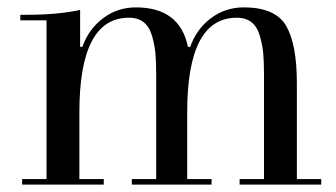

<svg xmlns="http://www.w3.org/2000/svg" viewBox="-20 -500 910 520"><path d="M261 -15V0H40V-15H106V-445H35V-460H56Q135 -460 197 -473V-373H203Q220 -421 259 -450.5Q298 -480 348 -480Q467 -480 489 -373H495Q512 -421 551 -450.5Q590 -480 640 -480Q726 -480 755 -430Q784 -380 784 -275V-15H850V0H629V-15H695V-298Q695 -332 693 -354.5Q691 -377 684 -402Q677 -427 661.5 -439.5Q646 -452 621 -452Q487 -452 487 -196V-15H553V0H337V-15H403V-298Q403 -332 401 -354.5Q399 -377 392 -402Q385 -427 369.5 -439.5Q354 -452 329 -452Q195 -452 195 -196V-15Z"/></svg>

Font: Elsie Swash Caps
Style: Regular
Weight: 400
Designer: Alejandro Inler
Foundry: Alejandro Inler
Version: 1.001